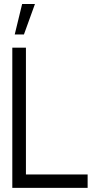

<svg xmlns="http://www.w3.org/2000/svg" viewBox="-20 -916 465 936"><path d="M51.8 -748 87.9 -896.5H150.4L96.7 -748ZM40 0V-683.6H106.4V-65.4H407.2V0Z"/></svg>

Font: Post No Bills Colombo Medium
Style: Regular
Weight: 500
Designer: Kosala Senevirathne, Siva Puranthara, Lasantha Premarathna, Tharique Azeez
Foundry: Mooniak
Version: Version 1.220 ; ttfautohint (v1.6)